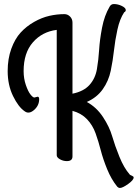

<svg xmlns="http://www.w3.org/2000/svg" viewBox="-20 -770 682 951"><path d="M339 -658V-306Q394 -317 423 -349Q452 -381 460 -427.5Q468 -474 471 -523.5Q474 -573 485.5 -633Q497 -693 523 -737Q530 -750 544 -750Q564 -750 583.5 -740.5Q603 -731 603 -720Q603 -713 595 -709Q573 -676 561.5 -623Q550 -570 544.5 -520Q539 -470 528.5 -419.5Q518 -369 489 -328Q460 -287 410 -265Q458 -239 490 -190.5Q522 -142 535.5 -95.5Q549 -49 571.5 6.5Q594 62 623 95Q625 97 633.5 100.5Q642 104 642 109Q642 122 614.5 141.5Q587 161 574 161Q567 161 561 155Q531 118 510.5 67.5Q490 17 479 -26Q468 -69 453.5 -109.5Q439 -150 411 -179.5Q383 -209 339 -221V5Q339 28 311 28Q293 28 277 19Q261 10 261 -1V-622Q189 -613 143 -560.5Q97 -508 97 -418Q97 -381 108 -349Q119 -317 131 -302Q143 -287 150 -287Q153 -287 158.5 -289Q164 -291 166 -291Q174 -291 174 -279Q174 -247 148.5 -225Q123 -203 102 -219Q71 -240 44.5 -294.5Q18 -349 18 -418Q18 -479 36 -528.5Q54 -578 82.5 -609Q111 -640 149 -661.5Q187 -683 224.5 -691.5Q262 -700 299 -700Q315 -700 327 -688Q339 -676 339 -658Z"/></svg>

Font: Grand Hotel
Style: Regular
Weight: 400
Designer: Brian J. Bonislawsky & Jim Lyles for Astigmatic (AOETI)
Foundry: Astigmatic (AOETI)
Version: Version 001.000